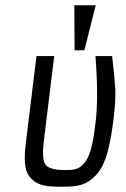

<svg xmlns="http://www.w3.org/2000/svg" viewBox="-20 -696 477 726"><path d="M217 10C276 10 307 4 342 -33C383 -75 398 -154 410 -252C415 -292 417 -328 416 -359C414 -390 410 -432 404 -484H341C349 -377 349 -296 342 -239C334 -171 325 -110 299 -80C277 -55 263 -53 226 -53C186 -53 161 -60 152 -74C142 -87 140 -118 146 -165L185 -484H118L79 -166C70 -95 70 -50 97 -22C125 8 159 10 217 10ZM299 -506 342 -676H261L262 -506Z"/></svg>

Font: Gamestation Condensed
Style: Italic
Weight: 400
Width: 3
Designer: Jonas Hecksher
Foundry: Jonas Hecksher, Playtypeª, e-types AS
Version: Version 1.003